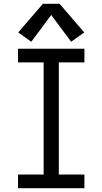

<svg xmlns="http://www.w3.org/2000/svg" viewBox="-20 -992 540 1012"><path d="M75 0H425V-72H290V-663H425V-735H75V-663H210V-72H75ZM145 -772 250 -913 355 -772 424 -821 294 -972H206L76 -821Z"/></svg>

Font: Iosevka SS09
Style: Regular
Weight: 400
Monospace: yes
Designer: Belleve Invis
Foundry: Belleve Invis
Version: Version 5.2.1; ttfautohint (v1.8.3)